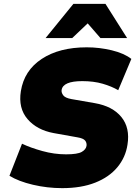

<svg xmlns="http://www.w3.org/2000/svg" viewBox="-20 -962 725 994"><path d="M29 0ZM302 12Q225 12 150.5 -5.5Q76 -23 29 -52L94 -218Q138 -197 199.5 -180Q261 -163 322 -163Q381 -163 403 -175.5Q425 -188 428 -207Q430 -223 420.5 -234.5Q411 -246 381 -251L258 -273Q171 -289 122.5 -345.5Q74 -402 88 -490Q105 -597 196 -657Q287 -717 429 -717Q495 -717 559 -701.5Q623 -686 660 -657L592 -495Q558 -515 511.5 -528.5Q465 -542 406 -542Q306 -542 299 -496Q297 -483 307 -469Q317 -455 350 -449L471 -428Q563 -412 608.5 -356Q654 -300 640 -213Q630 -147 587.5 -96Q545 -45 473 -16.5Q401 12 302 12ZM216 -765 360 -942H526L638 -765H500L434 -841L354 -765Z"/></svg>

Font: Winston Black
Style: Italic
Weight: 900
Italic angle: -9°
Designer: Original fonts by Vernon Adams / Changes by Cristiano Sobral
Foundry: VOriginal fonts by Vernon Adams / Changes by Cristiano Sobral
Version: Version 2.503;July 17, 2020;FontCreator 13.0.0.2655 64-bit